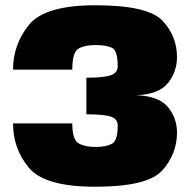

<svg xmlns="http://www.w3.org/2000/svg" viewBox="-20 -701 724 729"><path d="M341.5 8Q542 8 597 -54.8Q652 -117.5 652 -197Q652 -253.5 617.2 -295Q582.5 -336.5 497.5 -339.5Q582.5 -342.5 617.2 -385.2Q652 -428 652 -485Q652 -563.5 597 -622.2Q542 -681 342 -681Q149.5 -681 89.5 -606.2Q29.5 -531.5 29.5 -436.5H254.5Q254.5 -503 278 -516.5Q301.5 -530 343 -530Q382 -530 404.5 -519.8Q427 -509.5 427 -449.5Q427 -425 401.2 -415.5Q375.5 -406 308 -406V-267Q375.5 -267 401.2 -258Q427 -249 427 -224.5Q427 -166.5 404.5 -154.8Q382 -143 343 -143Q303 -143 278.8 -156.5Q254.5 -170 254.5 -232.5H29.5Q29.5 -136.5 89.5 -64.2Q149.5 8 341.5 8Z"/></svg>

Font: Anybody UltraCondensed Thin Black
Style: Regular
Weight: 900
Version: Version 1.111